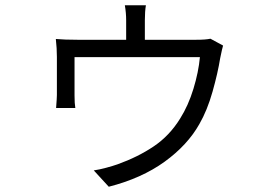

<svg xmlns="http://www.w3.org/2000/svg" viewBox="-20 -638 1040 729"><path d="M816 -417Q807 -361 787 -290Q767 -219 737 -167Q692 -87 605 -24Q518 39 393 71L336 9Q357 6 383 -1Q409 -8 426 -14Q504 -42 564 -82.5Q624 -123 664 -188Q695 -237 714.5 -301Q734 -365 739 -421H263V-275Q263 -245 266 -228H193Q196 -267 196 -277V-422Q196 -454 192 -490Q225 -487 274 -487H459V-561Q459 -589 454 -618H534Q530 -595 530 -561V-487H725Q761 -487 779 -491L827 -465Q824 -456 816 -417Z"/></svg>

Font: Sinter Normal
Style: Regular
Weight: 350
Foundry: Adobe & rsms
Version: Version 1.000